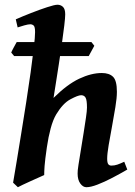

<svg xmlns="http://www.w3.org/2000/svg" viewBox="-20 -762 565 802"><path d="M374 -570.8 350.6 -527.8H39.1L26.9 -542.5Q29.8 -549.8 37.6 -564.2Q45.4 -578.6 49.8 -586.4H361.8ZM511.7 -53.7Q481.4 -36.1 448.7 -19Q416 -2 387.5 9Q358.9 20 340.8 20Q326.7 20 315.4 4.6Q304.2 -10.7 304.2 -37.1Q303.7 -47.4 307.9 -74.2Q312 -101.1 317.9 -136.2Q323.7 -171.4 329.3 -206.8Q335 -242.2 339.1 -270.8Q343.3 -299.3 343.3 -312.5Q343.3 -344.2 337.4 -354.2Q331.5 -364.3 318.8 -364.3Q306.2 -364.3 274.4 -347.4Q242.7 -330.6 214.8 -284.2Q201.2 -261.2 191.7 -225.8Q182.1 -190.4 175.8 -147Q168 -93.3 166.3 -69.6Q164.6 -45.9 164.6 -30.8Q158.2 -27.8 142.8 -21Q127.4 -14.2 109.1 -5.9Q90.8 2.4 75.7 9.5Q60.5 16.6 54.7 20L34.7 1Q40.5 -33.7 49.6 -87.6Q58.6 -141.6 68.8 -205.3Q79.1 -269 89.4 -334.5Q99.6 -399.9 107.9 -459.2Q116.2 -518.6 121.3 -563Q126.5 -607.4 126.5 -627.9Q126.5 -650.4 120.4 -655.5Q114.3 -660.6 106.4 -660.6Q98.1 -660.6 81.5 -656Q64.9 -651.4 53.7 -647.5L45.9 -681.2Q73.2 -693.4 109.4 -707.5Q145.5 -721.7 176.8 -731.9Q208 -742.2 220.2 -742.2Q233.4 -742.2 242.9 -733.4Q252.4 -724.6 252.4 -702.1Q252.4 -688.5 248.5 -655.5Q244.6 -622.6 238.5 -579.8Q232.4 -537.1 225.6 -492.9Q218.8 -448.7 212.9 -411.6Q207 -374.5 203.6 -353Q260.7 -409.7 311 -433.3Q361.3 -457 405.3 -457Q436 -457 452.1 -441.4Q468.3 -425.8 468.3 -378.4Q468.3 -353 461.9 -314.2Q455.6 -275.4 447.8 -233.4Q439.9 -191.4 433.8 -155.3Q427.7 -119.1 427.7 -99.1Q427.7 -82.5 432.1 -76.4Q436.5 -70.3 445.3 -70.3Q458.5 -70.3 470.5 -74.5Q482.4 -78.6 499 -86.4Z"/></svg>

Font: Gentium Plus
Style: Bold Italic
Weight: 700
Italic angle: -8°
Designer: Victor Gaultney, Annie Olsen, Iska Routamaa, Becca Hirsbrunner
Foundry: SIL International
Version: Version 6.101